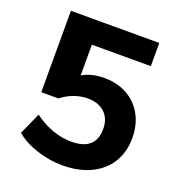

<svg xmlns="http://www.w3.org/2000/svg" viewBox="-131 -819 861 933"><g transform="rotate(20 300.0 -352.0)"><path d="M569 -232Q569 -160 535.5 -105.5Q502 -51 439.5 -21.5Q377 8 294 8Q226 8 159.5 -14Q93 -36 52 -72L102 -184Q197 -115 296 -115Q421 -115 421 -226Q421 -279 388.5 -309.5Q356 -340 300 -340Q265 -340 229.5 -327Q194 -314 166 -291H77V-712H534V-592H229V-433Q276 -461 343 -461Q409 -461 460.5 -432.5Q512 -404 540.5 -352Q569 -300 569 -232Z"/></g></svg>

Font: Muli ExtraBold
Style: Regular
Weight: 800
Designer: Vernon Adams
Foundry: Vernon Adams
Version: Version 2.000